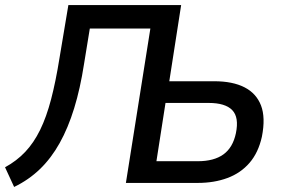

<svg xmlns="http://www.w3.org/2000/svg" viewBox="-31 -725 1122 761"><path d="M25 16 -11 -62Q35 -87 69 -123Q103 -159 128 -210Q153 -261 171.5 -331.5Q190 -402 205 -496L240 -705H687L640 -403H818Q891 -403 938 -379Q985 -355 1003.5 -307Q1022 -259 1007 -183Q993 -120 958 -79.5Q923 -39 870.5 -19.5Q818 0 753 0H468L565 -612H325L302 -471Q287 -374 263 -296Q239 -218 205.5 -158Q172 -98 127.5 -55Q83 -12 25 16ZM589 -86H753Q817 -86 854.5 -113Q892 -140 904 -197Q917 -260 889.5 -288.5Q862 -317 796 -317H625Z"/></svg>

Font: Nunito Sans 7pt SemiCondensed SemiBold
Style: Italic
Weight: 600
Width: 4
Italic angle: -9°
Designer: Vernon Adams
Foundry: Vernon Adams
Version: Version 3.101;gftools[0.9.27]